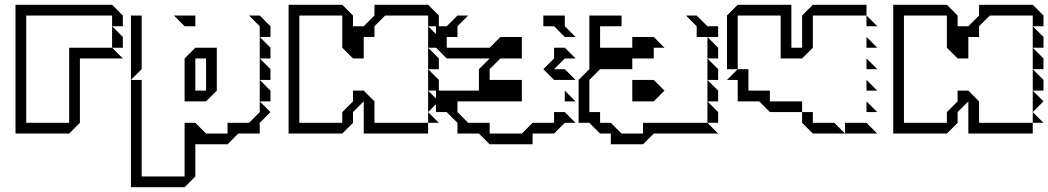

<svg xmlns="http://www.w3.org/2000/svg" viewBox="-20 -560 4395 805"><path d="M450 -360V-450L495 -405V-360ZM45 0V-540H450L495 -495V-450H450V-495H90V-45H270V-360H450L495 -315H315V-45L270 0Z M1069 -405V-450L1024 -495H1069L1114 -450V-405ZM754 -450 709 -495H799V-450ZM1069 -315V-405L1114 -360V-315ZM1069 -225V-315L1114 -270V-225ZM529 -225V-495H574V-270ZM1069 -135V-225L1114 -180V-135ZM754 -135V-315L799 -360H889V-180L844 -135ZM529 -225H574V180H754V-45H799L844 0H934V-45H1024L1069 -90V-135L1114 -90L1069 -45V0H979L934 45H799V180L754 225H529ZM844 -180V-315H799V-180Z M1775 -360V-450L1820 -405V-360ZM1775 -270V-360L1820 -315V-270ZM1775 -180V-270L1820 -225V-180ZM1775 -90V-180L1820 -135ZM1775 -45V-90L1820 -45ZM1190 0V-540H1415L1460 -495V-450H1505L1550 -495V-540H1775L1820 -495V-450H1775V-495H1595L1550 -450V-405H1505V-315H1460L1415 -360V-495H1235V-45H1415V-90L1460 -135V-180H1505L1550 -135V-45H1775V0H1505V-135L1460 -90V-45L1415 0Z M2258 -450V-495H2348V-450L2393 -405H2348L2303 -450ZM2258 -270 2303 -315V-360H2348L2393 -315H2348L2303 -270H2348L2393 -225H2303ZM2348 -135V-180L2393 -135ZM1808 -90V-180H1988V-270L2033 -315H1853L1808 -360V-450H1853L1898 -495H1943L1898 -450V-405H1853V-360H2033L2078 -405H2168V-315H2078L2033 -270V-225H2168V-135H1898V-90L1943 -45H2033V0H2168L2213 -45H2303V-90H2348L2393 -45H2348L2303 0H2213V45H2033L1988 0H1898V-45L1853 -90Z M2901 -405V-450L2856 -495H2901L2946 -450H2991V-405ZM2946 -315V-405L2991 -360V-315ZM2946 -225V-315L2991 -270V-225ZM2946 -135V-225L2991 -180V-135ZM2946 -45V-135L2991 -90V-45ZM2406 -45V-225L2451 -270V-495H2586V-450H2496V-360H2631V-405H2721L2766 -360H2721V-315H2631V-270H2496L2451 -225V-90H2496V-45H2541L2586 0H2676V-45H2946L2991 0H2721L2676 45H2541V0H2496L2451 -45ZM2631 -135V-225H2721L2766 -180L2721 -135Z M3613 -450V-495L3658 -450ZM3028 -270V-495L3073 -540H3298V-360H3343V-495L3388 -540H3613V-495H3388V-360L3343 -315H3253V-495H3073V-270ZM3613 -360V-405L3658 -360ZM3613 -270V-315L3658 -270ZM3073 -135V-225H3028L3073 -270H3118V-180H3208V-135H3343V-90H3208L3163 -135ZM3613 -180V-225L3658 -180ZM3613 -90V-135L3658 -90ZM3343 -45V-90H3388V-45H3478L3523 0H3388ZM3523 0V-45H3613L3658 0Z M4310 -360V-450L4355 -405V-360ZM4310 -270V-360L4355 -315V-270ZM4310 -180V-270L4355 -225V-180ZM4310 -90V-180L4355 -135ZM4310 -45V-90L4355 -45ZM3725 0V-540H3950L3995 -495V-450H4040L4085 -495V-540H4310L4355 -495V-450H4310V-495H4130L4085 -450V-405H4040V-315H3995L3950 -360V-495H3770V-45H3950V-90L3995 -135V-180H4040L4085 -135V-45H4310V0H4040V-135L3995 -90V-45L3950 0Z"/></svg>

Font: Rubik Iso
Style: Regular
Weight: 400
Designer: Hubert and Fischer, NaN
Foundry: Hubert and Fischer, NaN
Version: Version 2.200